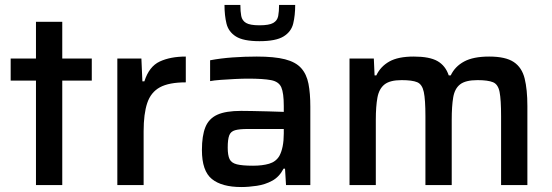

<svg xmlns="http://www.w3.org/2000/svg" viewBox="-20 -746 2226 774"><path d="M125 0V-421H23V-510H125V-658H231V-510H350V-421H231V0Z M453 0V-510H550L554 -418H562Q581 -478 624 -498Q667 -518 729 -518V-414Q661 -414 624.5 -394Q588 -374 573.5 -330.5Q559 -287 559 -217V0Z M953 8Q874 8 834 -24.5Q794 -57 794 -141Q794 -199 808 -233.5Q822 -268 856 -283.5Q890 -299 952 -299Q965 -299 995 -298.5Q1025 -298 1060.5 -297Q1096 -296 1124 -295V-319Q1124 -371 1114 -394Q1104 -417 1072.5 -423Q1041 -429 979 -429Q957 -429 927 -427.5Q897 -426 869.5 -424Q842 -422 827 -419V-503Q869 -511 917.5 -514.5Q966 -518 1015 -518Q1086 -518 1129 -507Q1172 -496 1194 -471.5Q1216 -447 1223.5 -408.5Q1231 -370 1231 -316V0H1133L1129 -66H1123Q1106 -33 1077.5 -17.5Q1049 -2 1015.5 3Q982 8 953 8ZM1000 -78Q1038 -78 1065 -86Q1092 -94 1106 -117Q1124 -150 1124 -208V-226H978Q945 -226 927.5 -221Q910 -216 904 -200Q898 -184 898 -151Q898 -120 905.5 -104.5Q913 -89 935 -83.5Q957 -78 1000 -78ZM1026 -580Q961 -580 931 -599Q901 -618 893 -651Q885 -684 885 -726H949Q949 -700 952.5 -681.5Q956 -663 972 -653.5Q988 -644 1026 -644Q1065 -644 1081.5 -653.5Q1098 -663 1101.5 -681.5Q1105 -700 1105 -726H1170Q1170 -684 1162 -651Q1154 -618 1123 -599Q1092 -580 1026 -580Z M1389 0V-510H1487L1490 -442H1497Q1514 -478 1549.5 -498Q1585 -518 1648 -518Q1712 -518 1744 -499.5Q1776 -481 1789 -442H1797Q1814 -478 1851 -498Q1888 -518 1952 -518Q2018 -518 2051 -496Q2084 -474 2095 -429.5Q2106 -385 2106 -319V0H2000V-277Q2000 -344 1994 -375Q1988 -406 1967.5 -414.5Q1947 -423 1905 -423Q1857 -423 1835 -406Q1813 -389 1807 -353.5Q1801 -318 1801 -263V0H1695V-277Q1695 -344 1688.5 -375Q1682 -406 1662 -414.5Q1642 -423 1599 -423Q1552 -423 1530 -405.5Q1508 -388 1501.5 -352.5Q1495 -317 1495 -263V0Z"/></svg>

Font: Saira Medium
Style: Regular
Weight: 500
Designer: Hector Gatti with collaboration of the Omnibus-Type team
Foundry: Omnibus-Type
Version: Version 1.100; ttfautohint (v1.8.3)